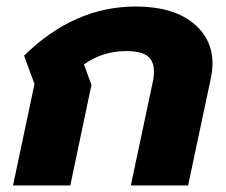

<svg xmlns="http://www.w3.org/2000/svg" viewBox="-20 -570 693 590"><path d="M86 -312 54 -399Q208 -550 397 -550Q508 -550 570.5 -501.5Q633 -453 633 -374Q633 -355 628 -330L558 0H382L449 -316Q453 -333 453 -351Q453 -383 433 -398Q413 -413 368 -413Q295 -413 238 -372L261 -309L196 0H20Z"/></svg>

Font: Prompt Bold
Style: Bold Italic
Weight: 700
Italic angle: -12°
Designer: Katatrad Team
Foundry: CadsonDemak
Version: Version 1.000